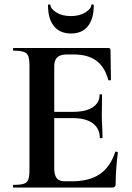

<svg xmlns="http://www.w3.org/2000/svg" viewBox="-20 -840 592 860"><path d="M483 0H41Q38 0 38 -6Q38 -12 41 -12Q72 -12 87 -17Q102 -22 107 -37Q112 -52 112 -81V-544Q112 -573 107 -587.5Q102 -602 87 -607.5Q72 -613 41 -613Q38 -613 38 -619Q38 -625 41 -625H465Q475 -625 475 -616L477 -483Q477 -481 472 -480Q467 -479 465 -482Q449 -541 411 -568.5Q373 -596 311 -596H281Q261 -596 248 -590.5Q235 -585 229 -573Q223 -561 223 -543V-85Q223 -66 228 -53Q233 -40 243 -34Q253 -28 269 -28H302Q380 -28 427 -60Q474 -92 496 -159Q497 -162 502.5 -160.5Q508 -159 508 -157Q504 -128 501 -88.5Q498 -49 498 -15Q498 0 483 0ZM427 -223Q427 -264 396 -287.5Q365 -311 305 -311H170V-339H306Q365 -339 395.5 -359.5Q426 -380 426 -415Q426 -418 431.5 -418Q437 -418 437 -415Q437 -382 436.5 -363.5Q436 -345 436 -325Q436 -300 437.5 -276Q439 -252 439 -223Q439 -221 433 -221Q427 -221 427 -223ZM298 -690Q248 -690 221.5 -723Q195 -756 195 -817Q195 -820 200.5 -820Q206 -820 206 -818Q206 -801 232 -784.5Q258 -768 298 -768Q336 -768 362.5 -784.5Q389 -801 389 -818Q389 -820 394.5 -820Q400 -820 400 -817Q400 -756 374 -723Q348 -690 298 -690Z"/></svg>

Font: Cormorant Infant Light
Style: Bold
Weight: 700
Version: Version 4.001